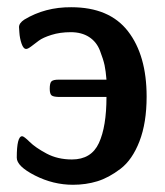

<svg xmlns="http://www.w3.org/2000/svg" viewBox="-20 -507 462 537"><path d="M26.9 -65.9Q26.9 -126 42 -126Q46.9 -126 63 -110.1Q79.1 -94.2 110.1 -77.6Q141.1 -61 181.2 -61Q235.4 -61 256.6 -106.9Q277.8 -152.8 277.8 -235.8H147.9Q129.9 -235.8 124.5 -240Q119.1 -244.1 119.1 -258.8Q119.1 -274.9 124 -279.5Q128.9 -284.2 144 -284.2H277.8Q275.9 -308.1 272.5 -324.5Q269 -340.8 259.5 -365.5Q250 -390.1 229 -403.6Q208 -417 178 -417Q147.9 -417 124 -409.4Q100.1 -401.9 88.6 -393.3Q77.1 -384.8 67.6 -377.4Q58.1 -370.1 53.2 -370.1Q45.4 -370.1 40.3 -385Q35.2 -399.9 34.2 -416L33.2 -431.2Q33.2 -442.4 47.9 -452.1Q106 -487.3 179.2 -486.8Q286.1 -486.8 338.1 -419.4Q390.1 -352.1 390.1 -236.8Q390.1 -163.6 370.1 -111.8Q350.1 -60.1 317.1 -34.9Q284.2 -9.8 252.2 0Q220.2 9.8 184.1 9.8Q128.9 9.8 77.9 -16.1Q26.9 -42 26.9 -65.9Z"/></svg>

Font: CMU Sans Serif Demi Condensed
Style: DemiCondensed
Weight: 600
Width: 3
Version: Version 0.7.0